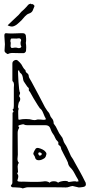

<svg xmlns="http://www.w3.org/2000/svg" viewBox="-20 -1030 492 1055"><path d="M103 5Q100 2 87.5 1Q75 0 63.5 -0.5Q52 -1 48 -1Q44 -2 41 -6Q38 -10 41 -12Q48 -19 48 -27Q48 -35 48 -48Q48 -151 48 -217Q48 -283 48.5 -321Q49 -359 49 -377.5Q49 -396 49 -402Q49 -408 49 -411Q56 -414 54 -418Q52 -422 50 -426Q48 -430 54 -432Q55 -437 55.5 -441.5Q56 -446 56 -451V-548Q56 -552 56.5 -556Q57 -560 57 -564Q57 -569 55.5 -574.5Q54 -580 49 -584Q48 -586 48 -589Q48 -592 48 -594V-681Q48 -693 59.5 -698.5Q71 -704 79 -696Q84 -692 88.5 -687Q93 -682 97 -677Q102 -668 107 -659.5Q112 -651 120 -644Q120 -634 129 -628Q138 -622 138 -611Q139 -604 144 -596.5Q149 -589 153 -581Q172 -547 190 -512Q208 -477 227 -441Q232 -434 236 -427Q240 -420 246 -414Q252 -407 254.5 -398Q257 -389 264 -381Q275 -370 275 -351Q288 -335 296 -316Q304 -297 317 -281Q324 -274 327 -261.5Q330 -249 337 -239Q342 -233 348.5 -219.5Q355 -206 361 -192Q367 -178 370 -172Q375 -165 381 -155.5Q387 -146 391 -137Q405 -112 419.5 -86Q434 -60 447 -33Q450 -29 451 -24.5Q452 -20 452 -17Q452 -5 436.5 -2.5Q421 0 413 0L379 -8Q369 -7 360.5 -3.5Q352 0 341 0Q337 0 318 -0.5Q299 -1 275 -1Q251 -1 230.5 -1Q210 -1 201 -1H132Q126 -1 115 2.5Q104 6 103 5ZM160 -371Q171 -369 178 -371Q186 -375 202.5 -373Q219 -371 227 -372Q229 -372 231 -374.5Q233 -377 232 -377Q225 -389 217.5 -408.5Q210 -428 199 -435Q198 -436 187.5 -452Q177 -468 164.5 -489.5Q152 -511 144 -526Q137 -531 138.5 -538Q140 -545 135 -549Q129 -554 125.5 -560.5Q122 -567 117 -573Q113 -578 110.5 -583Q108 -588 107 -595Q104 -620 95 -626.5Q86 -633 86 -641Q86 -643 82.5 -643Q79 -643 79 -640Q79 -637 79.5 -619.5Q80 -602 81.5 -580.5Q83 -559 85 -541.5Q87 -524 90 -521Q92 -519 85 -502Q98 -485 83 -466Q82 -464 80 -452Q78 -440 80 -438Q84 -434 82 -429Q80 -424 80 -419Q80 -417 80 -407Q80 -397 80.5 -387Q81 -377 81 -374Q81 -374 83 -373Q85 -372 86 -372Q101 -376 123 -376Q145 -376 160 -371ZM253 -26Q259 -34 275.5 -34Q292 -34 299 -26Q303 -30 315 -33Q327 -36 339 -36Q351 -36 355 -31Q357 -29 366 -31Q371 -32 383 -33.5Q395 -35 399 -32Q407 -33 410 -33Q413 -33 409 -43Q399 -59 389 -78.5Q379 -98 364 -112Q361 -116 358.5 -120Q356 -124 355 -128Q355 -135 346.5 -151.5Q338 -168 329 -185Q320 -202 317 -209Q315 -214 314 -220.5Q313 -227 306 -231Q299 -235 300.5 -242Q302 -249 297 -253Q287 -262 282.5 -274Q278 -286 270 -296Q265 -303 261.5 -311.5Q258 -320 255 -328Q248 -342 230 -342H134Q129 -342 123 -342.5Q117 -343 112 -346Q110 -348 102 -346.5Q94 -345 87 -342.5Q80 -340 80 -337Q82 -335 84 -332Q86 -329 85 -327Q81 -321 79 -314Q77 -307 77 -300L78 -180Q78 -174 77 -168Q76 -162 76 -157Q76 -143 84 -135Q80 -131 78.5 -125.5Q77 -120 77 -115Q77 -104 79 -86Q79 -82 76 -80.5Q73 -79 76 -74Q81 -68 80.5 -60Q80 -52 77 -44Q71 -31 91 -32Q95 -31 98.5 -31.5Q102 -32 106 -32Q158 -30 182 -30.5Q206 -31 214.5 -32.5Q223 -34 227 -34Q242 -34 253 -26ZM226 -162Q208 -149 192 -149.5Q176 -150 173 -164Q172 -170 167.5 -176Q163 -182 163 -186Q165 -194 168.5 -200.5Q172 -207 176 -213Q182 -219 192.5 -216.5Q203 -214 214 -208.5Q225 -203 229 -197Q238 -188 234 -179Q232 -168 226 -162ZM207 -178Q209 -180 209 -183Q210 -186 208 -188Q207 -190 201 -192Q195 -194 193 -192Q192 -191 191 -189Q190 -187 190 -185Q190 -184 191 -182.5Q192 -181 193 -179Q194 -175 198.5 -175Q203 -175 207 -178ZM23 -733Q22 -732 13 -738.5Q4 -745 5 -753L7 -787L4 -832Q3 -849 14.5 -847.5Q26 -846 45 -846Q51 -846 64 -846.5Q77 -847 91 -847.5Q105 -848 110 -847Q114 -847 118 -842.5Q122 -838 122 -834Q123 -829 123.5 -817Q124 -805 122 -794Q124 -783 124 -769.5Q124 -756 123 -751Q123 -747 118.5 -742.5Q114 -738 110 -738Q105 -738 91.5 -738Q78 -738 65 -738.5Q52 -739 46 -739Q34 -739 23 -733ZM88 -766Q92 -766 95.5 -770.5Q99 -775 95 -779Q94 -782 93.5 -785Q93 -788 93 -789V-795Q93 -801 94 -801Q98 -809 94.5 -814Q91 -819 88 -819Q83 -820 79 -819Q75 -818 70 -818Q63 -818 55 -818.5Q47 -819 41 -818Q37 -812 37 -805V-802Q39 -801 39 -792Q39 -783 38 -779Q37 -772 42 -767Q48 -766 49.5 -766.5Q51 -767 58 -768Q60 -768 63 -768.5Q66 -769 72 -768Q74 -767 79 -766Q84 -765 88 -766ZM22 -891Q33 -901 43 -911Q53 -921 64 -931Q85 -949 97 -965Q105 -972 112 -978.5Q119 -985 126 -993Q130 -998 134.5 -1003Q139 -1008 146 -1009Q148 -1011 151 -1008.5Q154 -1006 156 -1007Q159 -1009 165 -1003.5Q171 -998 169 -995Q165 -983 159.5 -971.5Q154 -960 138 -955Q132 -953 127 -949Q122 -945 117 -940Q110 -931 99.5 -920Q89 -909 72 -895Q54 -882 40.5 -884.5Q27 -887 22 -891Z"/></svg>

Font: Sankofa Display
Style: Regular
Weight: 400
Designer: Batsirai Madzonga
Foundry: Batsirai Madzonga
Version: Version 1.000; ttfautohint (v1.8.4.7-5d5b)